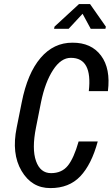

<svg xmlns="http://www.w3.org/2000/svg" viewBox="-20 -936 566 966"><path d="M233.4 10.3Q139.6 10.7 88.4 -76.2Q37.1 -163.1 64 -294.4L89.4 -421.4Q118.2 -567.4 184.1 -644.5Q250 -721.7 344.7 -721.2Q439.5 -721.7 488.3 -656.2Q537.1 -590.8 522.9 -477.5H426.8Q445.8 -645 336.9 -645Q287.1 -645.5 247.1 -584Q207 -522.5 186.5 -422.4L161.1 -294.4Q139.6 -187 161.1 -126Q182.6 -64.9 236.8 -64.9Q291 -64.9 321.3 -102.5Q351.6 -140.1 375.5 -224.1H471.7Q440.4 -108.4 383.8 -48.8Q327.1 10.7 233.4 10.3ZM512.7 -801.8 510.3 -791H436.5L395.5 -866.7L325.2 -791H252L254.4 -802.2L377.4 -915.5H433.1Z"/></svg>

Font: RobotoCondensed-Italic
Style: Italic
Weight: 400
Designer: Google
Version: Version 1.200311; 2013